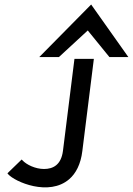

<svg xmlns="http://www.w3.org/2000/svg" viewBox="-20 -712 589 851"><path d="M16 60C46 94 197 160 287 82C316 57 338 16 345 -43L396 -451H310L259 -43C251 19 215 37 175 37C137 37 97 18 79 -2L76 -5L13 56ZM241 -459 369 -577 465 -459H549L384 -692L154 -459Z"/></svg>

Font: Charger
Style: BdIt
Weight: 400
Designer: Jasper
Foundry: Cannot Into Space Fonts
Version: Version 0.98